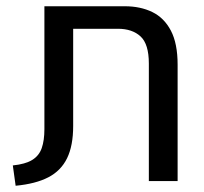

<svg xmlns="http://www.w3.org/2000/svg" viewBox="-20 -579 651 614"><path d="M30 15 21 -50Q61 -54 83 -67.5Q105 -81 113.5 -105.5Q122 -130 122 -166V-559H379Q429 -559 467 -540.5Q505 -522 526.5 -481Q548 -440 548 -372V0H456V-376Q456 -438 429.5 -462.5Q403 -487 357 -487H214V-176Q214 -113 194.5 -73Q175 -33 134.5 -12Q94 9 30 15Z"/></svg>

Font: Assistant ExtraLight Medium
Style: Regular
Weight: 500
Version: Version 3.000